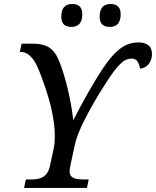

<svg xmlns="http://www.w3.org/2000/svg" viewBox="-20 -930 772 950"><path d="M328.1 -109.9Q326.7 -104 325.4 -95.2Q324.2 -86.4 324.2 -82Q324.2 -69.3 329.6 -61.5Q335 -53.7 344.5 -49.3Q354 -44.9 367.2 -43.5Q380.4 -42 396 -42H418.9L410.2 0H99.1L107.9 -42H130.9Q147.5 -42 162.6 -43.9Q177.7 -45.9 190.4 -53Q203.1 -60.1 212.6 -73.2Q222.2 -86.4 227.1 -108.9L246.1 -196.8Q249 -210.4 250 -225.3Q251 -240.2 251 -255.9Q251.5 -284.7 247.6 -315.7Q243.7 -346.7 237.3 -377.2Q231 -407.7 222.7 -436.5Q214.4 -465.3 206.1 -491Q197.8 -516.6 189.9 -537.1Q182.1 -557.6 176.8 -571.8Q169.4 -590.8 160.6 -608.9Q151.9 -627 140.4 -641.1Q128.9 -655.3 114.5 -664.1Q100.1 -672.9 82 -672.9H78.1L86.9 -713.9H138.2Q172.4 -713.9 195.6 -707.3Q218.8 -700.7 235.6 -685.5Q252.4 -670.4 264.6 -645.3Q276.9 -620.1 289.1 -583Q299.8 -549.8 308.6 -516.1Q317.4 -482.4 324 -450.4Q330.6 -418.5 335.2 -389.2Q339.8 -359.9 342.8 -335Q359.4 -367.7 377.7 -402.1Q396 -436.5 414.8 -469.5Q433.6 -502.4 451.7 -532.5Q469.7 -562.5 485.8 -586.9Q513.2 -627.9 536.6 -653.8Q560.1 -679.7 581.5 -694.3Q603 -709 623.5 -714.6Q644 -720.2 666 -720.2Q694.8 -720.2 713.4 -706.5Q731.9 -692.9 731.9 -662.1Q731.9 -646 727.1 -633.1Q722.2 -620.1 713.9 -610.8Q705.6 -601.6 694.8 -596.4Q684.1 -591.3 672.9 -590.8Q669.9 -611.3 660.6 -625.7Q651.4 -640.1 630.9 -640.1Q618.7 -640.1 606 -635.3Q593.3 -630.4 578.4 -616.7Q563.5 -603 544.9 -578.9Q526.4 -554.7 502 -516.1Q491.2 -499.5 477.1 -476.8Q462.9 -454.1 447.8 -428Q432.6 -401.9 417.2 -373.3Q401.9 -344.7 388.4 -316.7Q375 -288.6 365 -262Q355 -235.4 350.1 -212.9ZM333 -796.9Q283.2 -796.9 283.2 -847.2Q283.2 -910.2 336.9 -910.2Q387.2 -910.2 387.2 -859.9Q387.2 -796.9 333 -796.9ZM522.9 -796.9Q473.1 -796.9 473.1 -847.2Q473.1 -910.2 526.9 -910.2Q577.1 -910.2 577.1 -859.9Q577.1 -796.9 522.9 -796.9Z"/></svg>

Font: Droid Serif
Style: Italic
Weight: 400
Italic angle: -12°
Designer: Monotype Design team
Foundry: Monotype Imaging Inc.
Version: Version 1.03